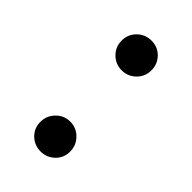

<svg xmlns="http://www.w3.org/2000/svg" viewBox="-172 -645 656 656"><g transform="rotate(45 156.0 -317.0)"><path d="M156.5 -585Q187 -585 207.5 -564Q228 -543 228 -513Q228 -483 207 -462Q186 -441 156 -441Q126 -441 105 -462Q84 -483 84 -513Q84 -543 105 -564Q126 -585 156.5 -585ZM156 -193Q186 -193 207 -171.5Q228 -150 228 -120Q228 -90 207 -69.5Q186 -49 156 -49Q126 -49 105 -69.5Q84 -90 84 -120Q84 -150 105 -171.5Q126 -193 156 -193Z"/></g></svg>

Font: Halant SemiBold
Style: Regular
Weight: 600
Designer: Hitesh Malaviya (Devanagari), Satya Rajpurohit (Latin)
Foundry: Indian Type Foundry
Version: Version 1.101;PS 1.0;hotconv 1.0.78;makeotf.lib2.5.61930; tt